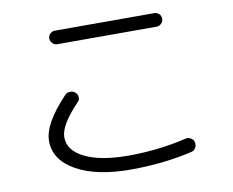

<svg xmlns="http://www.w3.org/2000/svg" viewBox="-80 -817 1161 955"><g transform="rotate(-10 500.0 -340.0)"><path d="M253.9 -712.9H755.9Q769.5 -712.9 779.8 -703.1Q790 -693.4 790 -679.2Q790 -665 779.8 -654.8Q769.5 -644.5 755.9 -644.5H253.9Q240.2 -644.5 230 -654.8Q219.7 -665 219.7 -679.2Q219.7 -693.4 230 -703.1Q240.2 -712.9 253.9 -712.9ZM506.8 33.2Q333 33.2 231.4 -24.4Q129.9 -82 129.9 -176.8Q129.9 -263.7 249 -388.7Q258.8 -399.4 274.4 -400.4Q290 -401.4 301.8 -390.6Q312.5 -381.8 313.5 -367.2Q314.5 -352.5 303.7 -342.8Q208 -243.2 208 -182.6Q208 -115.2 287.6 -76.2Q367.2 -37.1 506.8 -37.1Q659.2 -37.1 801.8 -71.3Q815.4 -74.2 828.1 -66.4Q840.8 -58.6 843.8 -44.9Q846.7 -30.3 839.4 -17.1Q832 -3.9 818.4 -1Q671.9 33.2 506.8 33.2Z"/></g></svg>

Font: Rounded Mgen+ 1m regular
Style: Regular
Weight: 400
Designer: [Source Han Sans]
Ryoko NISHIZUKA  (kana & ideographs); Paul D. Hunt (Latin, Greek & Cyrillic); Wenlong ZHANG  (bopomofo
Version: Version 1.059.20150602